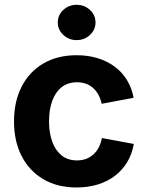

<svg xmlns="http://www.w3.org/2000/svg" viewBox="-20 -788 628 818"><path d="M306.4 10.7Q224.3 10.7 164.4 -24.6Q104.6 -59.9 72.1 -123.3Q39.7 -186.6 39.7 -270.6Q39.7 -355.2 72.1 -418.7Q104.6 -482.2 164.4 -517.4Q224.3 -552.7 306.4 -552.7Q355.2 -552.7 396.2 -540.1Q437.1 -527.5 468.8 -504Q500.5 -480.5 521 -446.9Q541.4 -413.2 549.2 -371.3L413.1 -345.8Q408.6 -367 399.4 -383.9Q390.2 -400.9 377 -412.9Q363.7 -424.9 346.4 -431.2Q329.1 -437.5 308 -437.5Q268.9 -437.5 242.4 -416.4Q216 -395.4 202.4 -357.9Q188.9 -320.5 188.9 -271.1Q188.9 -222.4 202.4 -184.8Q216 -147.3 242.4 -125.9Q268.9 -104.6 308 -104.6Q329.3 -104.6 346.8 -111.1Q364.4 -117.7 378 -130Q391.6 -142.4 400.8 -160.2Q409.9 -177.9 414.2 -199.9L550.1 -174.7Q542.6 -131.5 522 -97.4Q501.4 -63.3 469.7 -39Q438.1 -14.8 396.8 -2.1Q355.4 10.7 306.4 10.7ZM306.4 -617.1Q273.4 -617.1 249.8 -639.2Q226.2 -661.3 226.2 -692.2Q226.2 -723.8 249.8 -745.7Q273.4 -767.5 306.4 -767.5Q339.7 -767.5 363.3 -745.7Q386.9 -723.9 386.9 -692.3Q386.9 -661.3 363.3 -639.2Q339.7 -617.1 306.4 -617.1Z"/></svg>

Font: Inter Variable LoSnoCo
Style: Regular
Weight: 400
Designer: Rasmus Andersson
Foundry: rsms
Version: Version 4.000;git-a52131595; featfreeze: case,dlig,ss01,ss02